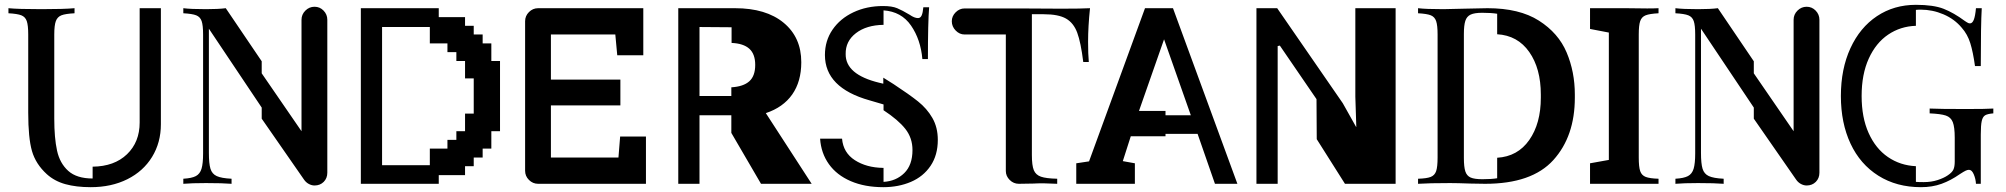

<svg xmlns="http://www.w3.org/2000/svg" viewBox="-20 -762 8316 796"><path d="M97 -295V-619Q97 -657 91 -674.5Q85 -692 68.5 -698.5Q52 -705 15 -707V-728Q55 -724 152 -724Q245 -724 289 -728V-707Q251 -705 234.5 -698.5Q218 -692 211.5 -674.5Q205 -657 205 -619V-270Q205 -190 216.5 -137.5Q228 -85 263 -53.5Q298 -22 364 -22V-71Q454 -72 506.5 -122.5Q559 -173 559 -254V-728H647V-247Q647 -171 610.5 -111.5Q574 -52 508 -19Q442 14 356 14Q296 14 251 1.5Q206 -11 174 -40Q128 -82 112.5 -136Q97 -190 97 -295Z M846 -643V-128Q846 -84 852.5 -62.5Q859 -41 878.5 -32Q898 -23 940 -21V0Q903 -3 834 -3Q775 -3 740 0V-21Q775 -23 792 -32Q809 -41 815.5 -62.5Q822 -84 822 -126V-619Q822 -657 816 -674.5Q810 -692 793.5 -698.5Q777 -705 740 -707V-728Q771 -724 834 -724Q885 -724 916 -728L1065 -508V-458L1230 -218V-680Q1230 -702 1246 -718Q1262 -734 1284 -734Q1306 -734 1321.5 -718Q1337 -702 1337 -680V-46Q1337 -23 1322 -8Q1307 7 1284 7Q1272 7 1260 0.5Q1248 -6 1240 -18L1065 -270V-316Z M1476 -728H1799V-691H1908V-655H1944V-619H1981V-582H2017V-509H2053V-218H2017V-146H1981V-109H1944V-73H1908V-36H1799V0H1476ZM1762 -77V-146H1835V-182H1872V-218H1908V-291H1944V-437H1908V-509H1872V-546H1835V-582H1762V-650H1564V-77Z M2264 -432H2552V-325H2264V-109H2544L2551 -196H2658V0H2211Q2189 0 2173 -16Q2157 -32 2157 -54V-674Q2157 -696 2173 -712Q2189 -728 2211 -728H2647V-533H2539L2531 -619H2264Z M3302 -504Q3302 -424 3264.5 -370.5Q3227 -317 3155 -293L3345 0H3135L3012 -211V-284H2880V0H2792V-728H3027Q3156 -728 3229 -667.5Q3302 -607 3302 -504ZM3012 -364V-400Q3062 -403 3086.5 -425Q3111 -447 3111 -493Q3111 -538 3086.5 -560Q3062 -582 3013 -584V-649L2880 -650V-364Z M3486 -538Q3485 -453 3625 -419L3642 -415V-440L3685 -413Q3749 -371 3786 -341.5Q3823 -312 3845.5 -273Q3868 -234 3868 -182Q3868 -119 3838 -74.5Q3808 -30 3756.5 -8Q3705 14 3642 14Q3565 14 3507 -11Q3449 -36 3416.5 -81.5Q3384 -127 3380 -187H3471Q3476 -129 3524 -98Q3572 -67 3641 -66H3643V-8Q3695 -11 3729 -44.5Q3763 -78 3763 -140Q3763 -190 3733.5 -227.5Q3704 -265 3643 -305V-329L3585 -346Q3400 -398 3400 -534Q3400 -593 3431.5 -639Q3463 -685 3518 -711Q3573 -737 3641 -737Q3678 -737 3699.5 -728Q3721 -719 3751 -701Q3771 -687 3786 -687Q3796 -687 3801 -698Q3806 -709 3808 -732H3832Q3827 -670 3827 -517H3804Q3797 -598 3757 -656Q3717 -714 3643 -719V-659Q3572 -658 3528.5 -624.5Q3485 -591 3486 -538Z M4150 -53V-619H3979Q3958 -619 3942 -635.5Q3926 -652 3926 -674Q3926 -695 3942 -711Q3958 -727 3979 -727H4204L4381 -726Q4463 -726 4499 -728Q4491 -652 4491 -589Q4491 -537 4494 -505H4471Q4461 -586 4446 -626.5Q4431 -667 4399.5 -685Q4368 -703 4307 -703H4258V-119Q4258 -76 4266 -56.5Q4274 -37 4295.5 -29.5Q4317 -22 4363 -21V0Q4317 -2 4306 -2Q4279 -2 4265 -1L4204 0Q4182 0 4166 -16Q4150 -32 4150 -53Z M4442 -85 4495 -93 4727 -728H4843L5110 0H5017L4945 -207H4812V-197H4668L4635 -94L4685 -85V0H4442ZM4812 -302V-284H4917L4806 -599L4702 -302Z M5602 -236H5603L5599 -361V-728H5766V0H5556L5439 -185L5438 -351L5286 -573L5277 -571V0H5189V-728H5275L5547 -334Z M6125 -709Q6093 -709 6077 -701.5Q6061 -694 6055 -675.5Q6049 -657 6049 -621V-107Q6049 -70 6055 -51.5Q6061 -33 6077 -26Q6093 -19 6126 -19Q6163 -19 6187 -23V-108Q6272 -113 6320 -181.5Q6368 -250 6368 -357V-370Q6368 -478 6320 -546.5Q6272 -615 6187 -620V-705Q6162 -709 6125 -709ZM5859 -21Q5895 -22 5911.5 -28.5Q5928 -35 5934 -52.5Q5940 -70 5940 -109V-619Q5940 -657 5934 -674.5Q5928 -692 5912 -698.5Q5896 -705 5859 -707V-728Q5891 -724 5964 -724L6050 -726Q6120 -728 6147 -728Q6279 -728 6360 -676.5Q6441 -625 6475 -544.5Q6509 -464 6509 -370V-357Q6509 -197 6420 -98.5Q6331 0 6137 0L6076 -1Q6020 -3 5992 -3Q5904 -3 5859 0Z M6572 0V-85L6650 -99V-627L6572 -642V-728H6721L6809 -727Q6838 -727 6856 -728V-707Q6819 -705 6802.5 -698.5Q6786 -692 6780 -674.5Q6774 -657 6774 -619V-109Q6774 -70 6780 -52.5Q6786 -35 6803 -28.5Q6820 -22 6856 -21V0H6721Z M7032 -643V-128Q7032 -84 7038.5 -62.5Q7045 -41 7064.5 -32Q7084 -23 7126 -21V0Q7089 -3 7020 -3Q6961 -3 6926 0V-21Q6961 -23 6978 -32Q6995 -41 7001.5 -62.5Q7008 -84 7008 -126V-619Q7008 -657 7002 -674.5Q6996 -692 6979.5 -698.5Q6963 -705 6926 -707V-728Q6957 -724 7020 -724Q7071 -724 7102 -728L7251 -508V-458L7416 -218V-680Q7416 -702 7432 -718Q7448 -734 7470 -734Q7492 -734 7507.5 -718Q7523 -702 7523 -680V-46Q7523 -23 7508 -8Q7493 7 7470 7Q7458 7 7446 0.5Q7434 -6 7426 -18L7251 -270V-316Z M7698 -364Q7698 -275 7727 -210.5Q7756 -146 7807 -111Q7858 -76 7923 -73V-8Q7934 -7 7955 -7Q7987 -7 8013 -15.5Q8039 -24 8055 -35Q8073 -47 8078.5 -59Q8084 -71 8084 -92V-191Q8084 -235 8076 -255.5Q8068 -276 8047 -283Q8026 -290 7980 -292V-312Q8018 -310 8131 -310Q8217 -310 8244 -312V-292Q8220 -290 8210 -284Q8200 -278 8196 -260.5Q8192 -243 8192 -204V0H8172Q8171 -20 8163 -39Q8155 -58 8143 -58Q8137 -58 8129.5 -54.5Q8122 -51 8105 -40Q8068 -14 8029.5 0Q7991 14 7944 14Q7843 14 7767.5 -33.5Q7692 -81 7652 -166.5Q7612 -252 7612 -364Q7612 -476 7651.5 -562Q7691 -648 7761.5 -695Q7832 -742 7923 -742Q7996 -742 8038 -725.5Q8080 -709 8126 -675Q8128 -674 8134.5 -669.5Q8141 -665 8147 -665Q8157 -665 8163 -680Q8169 -695 8172 -728H8196Q8192 -660 8192 -488H8168Q8160 -546 8148.5 -583Q8137 -620 8113 -647Q8083 -683 8037.5 -702.5Q7992 -722 7943 -722Q7930 -722 7923 -721V-655Q7859 -653 7808 -618.5Q7757 -584 7727.5 -519Q7698 -454 7698 -364Z"/></svg>

Font: Hjärnsläpp Display
Style: Regular
Weight: 400
Designer: Baptiste Guesnon
Foundry: Bloom Type
Version: Version 1.000